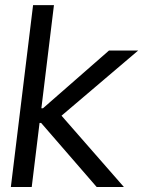

<svg xmlns="http://www.w3.org/2000/svg" viewBox="-20 -748 573 768"><path d="M23.4 0H106.9L138.2 -256.3H144.5L366.7 0H475.6L226.1 -285.2L532.7 -545.9H416L151.9 -314.9H145.5L195.8 -727.5H112.3Z"/></svg>

Font: Guggenheim Sans Display
Style: Italic
Weight: 400
Italic angle: -7°
Designer: Modified by Tom Baber under direction of Pentagram Design 2023
Foundry: rsms
Version: Version 1.001;Glyphs 3.1.2 (3151)